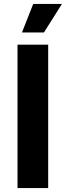

<svg xmlns="http://www.w3.org/2000/svg" viewBox="-20 -956 335 976"><path d="M69 0V-729H224.9V0ZM91.6 -790.9 148.9 -936.1H294.9L203.3 -790.9Z"/></svg>

Font: Mona Sans ExtraLight
Style: Regular
Weight: 200
Designer: Deni Anggara
Foundry: GitHub
Version: Version 2.000